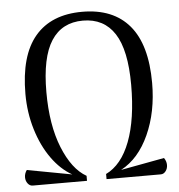

<svg xmlns="http://www.w3.org/2000/svg" viewBox="-51 -754 748 803"><g transform="rotate(-5 323.0 -353.0)"><path d="M621 -37Q621 -22 612.5 -11Q604 0 592 0H364V-21H363Q430 -53 465.5 -146.5Q501 -240 501 -384Q501 -530 456 -599.5Q411 -669 323 -669Q235 -669 190 -599.5Q145 -530 145 -384Q145 -246 183.5 -150.5Q222 -55 282 -21V0H54Q42 0 33.5 -11Q25 -22 25 -37Q25 -53 35 -67L223 -32Q175 -59 137.5 -111.5Q100 -164 78.5 -235Q57 -306 57 -384Q57 -545 125 -625.5Q193 -706 323 -706Q453 -706 521 -625.5Q589 -545 589 -384Q589 -263 546 -168Q503 -73 428 -33L611 -67Q621 -53 621 -37Z"/></g></svg>

Font: Arima Madurai
Style: Regular
Weight: 400
Designer: Joana Correia and Natanael Gama
Foundry: NDISCOVER
Version: Version 1.020